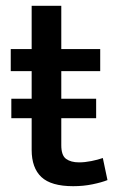

<svg xmlns="http://www.w3.org/2000/svg" viewBox="-20 -641 410 661"><path d="M325 -396H191V-301H311V-234H191V-141Q191 -106 207.5 -94Q224 -82 252 -82Q272 -82 294.5 -86.5Q317 -91 334 -97L350 -21Q330 -13 298.5 -6.5Q267 0 232 0Q156 0 122.5 -31.5Q89 -63 89 -125V-234H19V-301H89V-396H17V-472H89V-621H191V-472H325Z"/></svg>

Font: Ek Mukta Medium
Style: Regular
Weight: 500
Designer: Girish Dalvi and Yashodeep Gholap
Foundry: Ek Type
Version: Version 2.538;PS 1.002;hotconv 16.6.51;makeotf.lib2.5.65220;